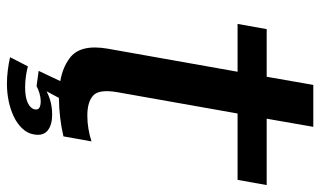

<svg xmlns="http://www.w3.org/2000/svg" viewBox="-205 -562 924 554"><g transform="rotate(90 257.0 -285.0)"><path d="M222 157Q247 157 271.5 152Q296 147 316.8 137Q337.5 127 351.2 112.2Q365 97.5 368 78.5Q372.5 52 356.2 39.2Q340 26.5 310.5 26.5Q287.5 26.5 266.5 33Q253 37.5 243.5 42.5L262.5 7Q319.5 6.5 373.5 -6L388 -87Q350.5 -75 313.5 -75Q274 -75 255.5 -92Q237 -109 246 -161.5L307.5 -508.5H499L514 -592.5H322.5L346 -727H225L201.5 -592.5H64L49 -508.5H187L120.5 -134Q106.5 -53.5 148.5 -23.5Q175.5 -3.5 214 3L184.5 65.5L228.5 71.5Q237.5 66.5 249.5 63Q261.5 59.5 272 59.5Q284.5 59.5 291 63.5Q297.5 67.5 295.5 77Q293 89 277 96.8Q261 104.5 232 104.5Q214 104.5 198.2 102Q182.5 99.5 171.5 96.5L145 148Q163 152 182.8 154.5Q202.5 157 222 157Z"/></g></svg>

Font: Anybody Thin Medium
Style: Italic
Weight: 500
Italic angle: -10°
Version: Version 1.113;gftools[0.9.25]